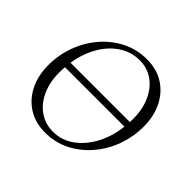

<svg xmlns="http://www.w3.org/2000/svg" viewBox="-162 -856 1053 1053"><g transform="rotate(45 364.5 -330.0)"><path d="M309 10Q234 10 178 -25Q122 -60 91 -122Q60 -184 60 -265Q60 -346 87.5 -419Q115 -492 164 -548.5Q213 -605 278.5 -637.5Q344 -670 420 -670Q496 -670 551.5 -635Q607 -600 638 -538Q669 -476 669 -395Q669 -318 643 -245.5Q617 -173 568.5 -115.5Q520 -58 454 -24Q388 10 309 10ZM396 -638Q330 -638 276 -602Q222 -566 186 -503.5Q150 -441 137 -360H597Q598 -371 598 -383Q598 -459 572 -516.5Q546 -574 500.5 -606Q455 -638 396 -638ZM336 -24Q402 -24 456.5 -62.5Q511 -101 547.5 -168Q584 -235 594 -321H133Q131 -300 131 -279Q131 -204 157 -146.5Q183 -89 229.5 -56.5Q276 -24 336 -24Z"/></g></svg>

Font: Spectral Light
Style: Italic
Weight: 300
Italic angle: -10°
Designer: Jean-Baptiste Levee
Foundry: Production Type
Version: Version 2.001